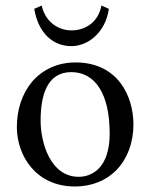

<svg xmlns="http://www.w3.org/2000/svg" viewBox="-20 -665 544 695"><path d="M41 -205C41 -103 109 10 251 10C315 10 364 -13 398 -46C443 -90 463 -153 463 -214C463 -318 406 -439 253 -439C187 -439 133 -412 96 -369C60 -326 41 -268 41 -205ZM238 -404C324 -404 377 -326 377 -182C377 -56 312 -25 265 -25C161 -25 127 -151 127 -228C127 -315 148 -404 238 -404ZM131 -645 104 -633C118 -548 169 -498 239 -498C298 -498 362 -547 374 -633L347 -645C337 -587 291 -555 239 -555C185 -555 142 -592 131 -645Z"/></svg>

Font: Libertinus Serif
Style: Regular
Weight: 400
Designer: Philipp H. Poll, Khaled Hosny
Foundry: Caleb Maclennan
Version: Version 7.050;RELEASE